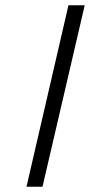

<svg xmlns="http://www.w3.org/2000/svg" viewBox="-20 -712 343 732"><path d="M142 0 303 -692H241L81 0Z"/></svg>

Font: RazerF5 Light
Style: Italic
Weight: 300
Foundry: Razer Inc.
Version: Version 2